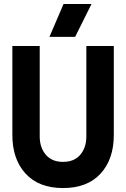

<svg xmlns="http://www.w3.org/2000/svg" viewBox="-20 -931 633 963"><path d="M550.8 -253.9Q550.8 -132.3 484.4 -60.1Q418 12.2 295.9 12.2Q174.8 12.2 108.4 -60.1Q42 -132.3 42 -253.9V-700.2H179.2V-247.1Q179.2 -190.9 209.7 -155Q240.2 -119.1 295.9 -119.1Q352.5 -119.1 382.8 -155Q413.1 -190.9 413.1 -247.1V-700.2H550.8ZM228 -746.1 298.8 -911.1H439L356.9 -746.1Z"/></svg>

Font: TASA Explorer
Style: Bold
Weight: 700
Designer: Weizhong Zhang
Foundry: Local Remote
Version: Version 1.000;Glyphs 3.1.2 (3151)